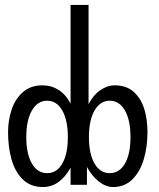

<svg xmlns="http://www.w3.org/2000/svg" viewBox="-20 -745 640 774"><path d="M12.5 -212Q12.5 -259.5 26.8 -302.8Q41 -346 72.2 -373.5Q103.5 -401 150.5 -401Q187 -401 216.5 -382.2Q246 -363.5 264.5 -327V-725H337V-325Q355.5 -361.5 384 -381.2Q412.5 -401 442.5 -401Q490 -401 519.5 -374.2Q549 -347.5 561.8 -305Q574.5 -262.5 574.5 -212Q574.5 -154.5 560 -104.2Q545.5 -54 514.2 -22.5Q483 9 435.5 9Q407 9 378.5 -13.2Q350 -35.5 330.5 -72V0H264.5V-69Q221 9 153 9Q103 9 71.8 -21.8Q40.5 -52.5 26.5 -102.2Q12.5 -152 12.5 -212ZM253.5 -192.5Q253.5 -260.5 231 -299.8Q208.5 -339 170 -339Q131.5 -339 108.8 -299.8Q86 -260.5 86 -192.5Q86 -124.5 108.5 -85.8Q131 -47 170 -47Q209 -47 231.2 -85.8Q253.5 -124.5 253.5 -192.5ZM506 -192.5Q506 -260.5 483.5 -299.8Q461 -339 422.5 -339Q384 -339 361.2 -299.8Q338.5 -260.5 338.5 -192.5Q338.5 -124.5 361 -85.8Q383.5 -47 422.5 -47Q461.5 -47 483.8 -85.8Q506 -124.5 506 -192.5Z"/></svg>

Font: JuliaMono Light
Style: Regular
Weight: 300
Monospace: yes
Designer: cormullion
Foundry: corm
Version: Version 0.054; ttfautohint (v1.8.4)